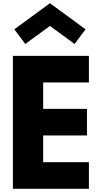

<svg xmlns="http://www.w3.org/2000/svg" viewBox="-20 -1172 620 1192"><path d="M69 -990 290 -1152 511 -990 443 -899 290 -1011 137 -899ZM532 -825V-660H248V-496H520V-331H248V-165H532V0H60V-825Z"/></svg>

Font: Hussar
Style: BoldWeb
Weight: 700
Foundry: Cannot Into Space Fonts
Version: Version 2.00